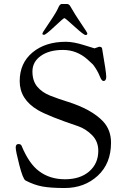

<svg xmlns="http://www.w3.org/2000/svg" viewBox="-20 -932 636 965"><path d="M193 -763C193 -759 195.8 -757 201.5 -757C207.2 -757 224.8 -771 254.5 -799C284.2 -827 300.5 -841 303.5 -841C306.5 -841 323.5 -826.8 354.5 -798.5C385.5 -770.2 404 -756 410 -756C416 -756 419 -758.7 419 -764C419 -766.7 408.8 -782.8 388.5 -812.5C368.2 -842.2 349.7 -871.7 333 -901C329 -908.3 323.3 -912 316 -912H291C287 -912 283.3 -910 280 -906C278 -904 274 -896.3 268 -883C262 -869.7 238.3 -832.7 197 -772C194.3 -766.7 193 -763.7 193 -763ZM455 -689C454.3 -689 436.5 -694.5 401.5 -705.5C366.5 -716.5 336.3 -722 311 -722C242.3 -722 186.5 -704.2 143.5 -668.5C100.5 -632.8 79 -584.7 79 -524C79 -463.3 109.3 -415 170 -379C205.3 -358.3 272.7 -331.3 372 -298C398.7 -288.7 422.3 -273.5 443 -252.5C463.7 -231.5 474 -205.3 474 -174C474 -131.3 458.8 -96.8 428.5 -70.5C398.2 -44.2 357.5 -31 306.5 -31C255.5 -31 212 -44.7 176 -72C142.7 -96.7 113.7 -138.7 89 -198C87 -204.7 81.5 -208 72.5 -208C63.5 -208 59 -202.2 59 -190.5C59 -178.8 65 -149.7 77 -103C89 -56.3 99.3 -30.3 108 -25C137.3 -9.7 166 0.5 194 5.5C222 10.5 259 13 305 13C371 13 426.3 -7.5 471 -48.5C515.7 -89.5 538 -145 538 -215C538 -257.7 524.7 -293.3 498 -322C459.3 -362.7 399.7 -395.7 319 -421C289 -430.3 260.3 -440.3 233 -451C205.7 -461.7 183.8 -476.7 167.5 -496C151.2 -515.3 143 -541 143 -573C143 -605 157 -631 185 -651C213 -671 250.2 -681 296.5 -681C342.8 -681 384 -665 420 -633C434 -620.3 442.7 -612.3 446 -609C449.3 -605.7 454.8 -598 462.5 -586C470.2 -574 476.8 -560.8 482.5 -546.5C488.2 -532.2 494 -525 500 -525C509.3 -525 514 -532.2 514 -546.5C514 -560.8 507 -608.3 493 -689C491.7 -694.3 486.7 -697 478 -697Z"/></svg>

Font: Sorts Mill Goudy
Style: Regular
Weight: 400
Version: Version 003.101